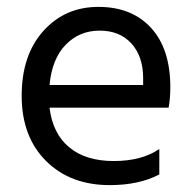

<svg xmlns="http://www.w3.org/2000/svg" viewBox="-20 -533 562 558"><path d="M124 -286H396V-306Q396 -369 362 -406.5Q328 -444 269.5 -444Q211 -444 171 -403Q131 -362 124 -286ZM299 5Q184 5 113.5 -65.5Q43 -136 43 -254.5Q43 -373 106 -443Q169 -513 266 -513Q363 -513 419 -452Q475 -391 475 -279Q475 -247 470 -220H124Q133 -145 181 -105Q229 -65 310.5 -65Q392 -65 443 -100V-26Q384 5 299 5Z"/></svg>

Font: Hind Madurai
Style: Regular
Weight: 400
Designer: Jyotish Sonowal
Foundry: Indian Type Foundry
Version: Version 0.702;PS 1.0;hotconv 1.0.81;makeotf.lib2.5.63406